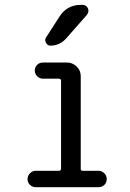

<svg xmlns="http://www.w3.org/2000/svg" viewBox="-20 -780 540 800"><path d="M128.9 0Q115.2 0 105 -9.8Q94.7 -19.5 94.7 -33.7Q94.7 -47.9 105 -58.1Q115.2 -68.4 128.9 -68.4H224.6Q233.4 -68.4 234.4 -76.2V-443.4Q234.4 -452.1 224.6 -452.1H159.2Q145.5 -452.1 135.3 -461.9Q125 -471.7 125 -485.8Q125 -500 134.8 -509.8Q144.5 -519.5 159.2 -519.5H258.8Q282.2 -519.5 299.3 -502.9Q316.4 -486.3 316.4 -462.9V-76.2Q316.4 -68.4 325.2 -68.4H390.6Q404.3 -68.4 414.6 -58.1Q424.8 -47.9 424.8 -33.7Q424.8 -19.5 415 -9.8Q405.3 0 390.6 0ZM317.4 -759.8H323.2Q339.8 -759.8 346.2 -745.6Q352.5 -731.4 341.8 -717.8L255.9 -620.1Q228.5 -589.8 190.4 -589.8Q177.7 -589.8 171.4 -602.1Q165 -614.3 171.9 -624L228.5 -711.9Q259.8 -759.8 317.4 -759.8Z"/></svg>

Font: Rounded Mgen+ 1m regular
Style: Regular
Weight: 400
Designer: [Source Han Sans]
Ryoko NISHIZUKA  (kana & ideographs); Paul D. Hunt (Latin, Greek & Cyrillic); Wenlong ZHANG  (bopomofo
Version: Version 1.059.20150602